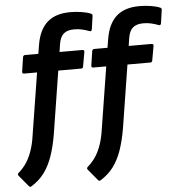

<svg xmlns="http://www.w3.org/2000/svg" viewBox="-76 -750 940 1001"><g transform="rotate(-5 394.0 -249.5)"><path d="M255 -492H373Q386 -492 384 -481L371 -408Q370 -396 360 -396H240L188 -68Q177 -3 160 46Q143 95 116.5 131Q90 167 48 193Q41 198 35 191L-14 132Q-21 124 -11 116Q13 95 30 69Q47 43 59 8Q71 -27 77 -70L129 -396H61Q50 -396 52 -408L63 -481Q65 -492 75 -492H144L152 -540Q165 -617 208 -655.5Q251 -694 329 -694Q358 -694 387 -689.5Q416 -685 435 -677Q444 -674 443 -665L433 -595Q430 -582 420 -587Q401 -594 382 -598.5Q363 -603 341 -603Q305 -603 286 -586.5Q267 -570 261 -532ZM617 -492H735Q748 -492 746 -481L733 -408Q732 -396 722 -396H602L550 -68Q539 -3 522 46Q505 95 478.5 131Q452 167 410 193Q403 198 397 191L348 132Q341 124 351 116Q375 95 392 69Q409 43 421 8Q433 -27 439 -70L491 -396H423Q412 -396 414 -408L425 -481Q427 -492 437 -492H506L514 -540Q527 -617 570 -655.5Q613 -694 691 -694Q720 -694 749 -689.5Q778 -685 797 -677Q806 -674 805 -665L795 -595Q792 -582 782 -587Q763 -594 744 -598.5Q725 -603 703 -603Q667 -603 648 -586.5Q629 -570 623 -532Z"/></g></svg>

Font: Sofia Sans Semi Condensed
Style: Bold Italic
Weight: 700
Italic angle: -9°
Version: Version 4.100